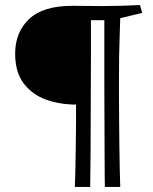

<svg xmlns="http://www.w3.org/2000/svg" viewBox="-20 -680 604 760"><path d="M276 60Q278 26 278.5 -17.5Q279 -61 280 -107Q281 -153 281 -194.5Q281 -236 281 -266Q218 -266 163 -285.5Q108 -305 74 -349.5Q40 -394 40 -468Q40 -552 95 -604.5Q150 -657 267 -657Q295 -657 325 -656.5Q355 -656 386 -656Q427 -656 457.5 -657Q488 -658 534 -660L543 -629L456 -608Q455 -568 453.5 -532.5Q452 -497 451.5 -457.5Q451 -418 451 -366Q451 -342 451 -300.5Q451 -259 451.5 -208Q452 -157 452.5 -106Q453 -55 454 -11Q455 33 456 60H395Q395 57 394.5 20Q394 -17 394 -76Q394 -135 393.5 -205Q393 -275 393 -344.5Q393 -414 393 -472Q393 -530 393 -565Q393 -600 393 -600H340Q340 -600 340 -565Q340 -530 340 -472Q340 -414 339.5 -344.5Q339 -275 339 -205Q339 -135 338.5 -76Q338 -17 337.5 20Q337 57 337 60Z"/></svg>

Font: Ruwudu
Style: Regular
Weight: 400
Designer: Becca Hirsbrunner Spalinger
Foundry: SIL International
Version: Version 3.000